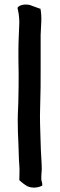

<svg xmlns="http://www.w3.org/2000/svg" viewBox="-20 -769 267 855"><path d="M58 -734 63 -709C65 -695 66 -681 66 -669C65 -628 62 -589 62 -544C62 -518 62 -484 63 -444C63 -403 63 -367 62 -338C62 -302 59 -270 59 -235C59 -200 60 -163 62 -129C64 -95 63 -66 66 -33C68 -12 66 13 66 33C76 43 89 53 103 61H104C124 70 150 67 167 58L168 59C170 46 164 37 164 30V14L166 -15C166 -44 163 -72 162 -101C161 -150 158 -202 158 -253C158 -269 159 -285 159 -302C161 -358 161 -400 161 -467V-613C162 -654 168 -690 160 -731L159 -730L123 -743C103 -753 66 -750 58 -734Z"/></svg>

Font: Hussar Pisanka
Style: Sbd
Weight: 600
Designer: Robert Jablonski
Foundry: Cannot Into Space Fonts
Version: Version 1.070